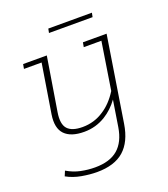

<svg xmlns="http://www.w3.org/2000/svg" viewBox="-128 -597 762 869"><g transform="rotate(-20 253.5 -162.0)"><path d="M191 181Q157 181 117.5 174Q78 167 46 149L56 125Q88 144 122 151Q156 158 190 158Q261 158 300 124.5Q339 91 350 23L370 -103Q341 -63 302 -39Q255 -10 199 -10Q135 -10 105.5 -40.5Q76 -71 86 -135L124 -371H39L43 -393H157L115 -135Q106 -80 127 -56.5Q148 -33 199 -33Q256 -33 302 -64Q344 -91 376 -142L412 -371H327L331 -393H445L380 17Q367 100 321 140.5Q275 181 191 181ZM201 -485 205 -505H415L411 -485Z"/></g></svg>

Font: Rokkitt SemiBold Thin
Style: Italic
Weight: 250
Italic angle: -9°
Version: Version 3.103